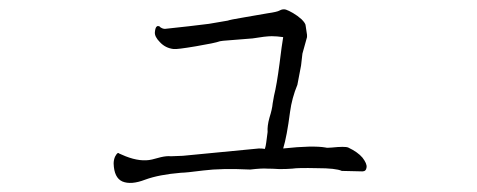

<svg xmlns="http://www.w3.org/2000/svg" viewBox="-20 -409 1040 419"><path d="M640 -292 637 -266 629 -224Q617 -195 613 -165Q606 -111 598 -85Q663 -92 691 -87Q693 -86 704 -87Q733 -90 740 -87Q761 -77 771 -65Q781 -52 780 -44Q779 -35 771 -35H770L727 -36H726Q713 -42 672 -42Q630 -43 618 -41Q606 -40 590 -40Q574 -41 563 -41Q552 -42 526 -39Q463 -42 424 -37Q385 -32 375 -32Q327 -28 297 -17Q266 -5 247 -13Q229 -21 228 -52Q228 -60 231 -67Q234 -73 237 -75H239L240 -74Q243 -73 254 -68Q287 -55 312 -61L331 -66Q344 -69 353 -68Q361 -68 379 -69L545 -85Q553 -85 558 -84Q560 -90 561 -98L564 -121Q563 -134 568 -152Q574 -171 575 -183Q577 -195 578 -200Q584 -224 590 -270Q595 -311 598 -328Q584 -330 573 -330Q560 -330 530 -325H529L479 -321Q464 -320 460 -319Q449 -315 407.5 -308Q366 -301 359 -302Q341 -304 329 -317Q317 -329 318 -339Q319 -349 322 -351L323 -352H324H327H328V-351Q334 -346 340 -346Q397 -352 436 -357Q473 -363 477 -364Q482 -366 512 -371Q542 -376 564 -380Q585 -383 590 -386Q597 -390 604 -388Q610 -386 619.5 -380.5Q629 -375 638 -367Q647 -358 647 -353L650 -333Q650 -330 650 -328Z"/></svg>

Font: ToneOZ-Tsuipita-TC
Style: Tsuipita-TC
Weight: 400
Designer: :Jeffrey Xuan (Chih-Lin Hsuan)  :
Foundry: jeffreyx@gmail.com, cjkFonts.io
Version: Version 0.24071